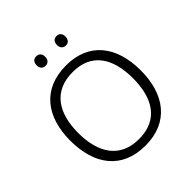

<svg xmlns="http://www.w3.org/2000/svg" viewBox="-238 -1071 1249 1249"><g transform="rotate(-45 386.0 -447.0)"><path d="M254 -861C254 -832 270 -817 293 -817C317 -817 333 -832 333 -861C333 -889 317 -904 293 -904C270 -904 254 -889 254 -861ZM441 -861C441 -832 457 -817 480 -817C504 -817 519 -832 519 -861C519 -889 504 -904 480 -904C457 -904 441 -889 441 -861ZM710 -358C710 -583 597 -725 389 -725C171 -725 62 -577 62 -359C62 -140 168 10 386 10C600 10 710 -139 710 -358ZM134 -358C134 -544 215 -664 389 -664C556 -664 638 -550 638 -358C638 -171 560 -50 386 -50C214 -50 134 -172 134 -358Z"/></g></svg>

Font: Noto Kufi Arabic Light
Style: Regular
Weight: 300
Designer: Monotype Design Team, David Williams, Khaled Hosny
Foundry: Google LLC
Version: Version 2.109